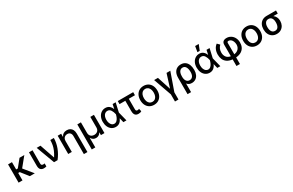

<svg xmlns="http://www.w3.org/2000/svg" viewBox="263 -2694 7371 4830"><g transform="rotate(-30 3948.5 -278.5)"><path d="M185.5 -318.4H233.4L405.3 -530.3H544.9L327.6 -264.2L543 0H399.4L229.5 -215.8H185.5V0H72.3V-530.3H185.5Z M783.2 -530.3 782.2 -143.6Q782.2 -111.3 797.9 -99.1Q813.5 -86.9 840.8 -86.9Q852.1 -86.9 863.3 -88.6Q874.5 -90.3 881.8 -92.8V-3.9Q843.3 6.8 806.6 6.8Q747.6 6.8 713.6 -27.8Q679.7 -62.5 679.7 -137.7V-530.3Z M904.3 -530.3H1013.7L1159.2 -106.4H1165Q1217.3 -190.4 1245.6 -257.8Q1273.9 -325.2 1285.6 -387.9Q1297.4 -450.7 1299.8 -530.3H1402.3Q1400.9 -393.6 1350.8 -258.1Q1300.8 -122.6 1204.1 0H1101.6Z M1618.2 0H1513.7V-530.3H1614.3V-443.4H1620.1Q1639.6 -487.8 1679.2 -512.5Q1718.8 -537.1 1776.4 -537.1Q1831.5 -537.1 1872.1 -514.4Q1912.6 -491.7 1934.8 -446.8Q1957 -401.9 1957 -336.9V199.2H1853.5V-324.2Q1853.5 -381.8 1823.7 -414.6Q1793.9 -447.3 1741.2 -447.3Q1705.6 -447.3 1677.5 -431.6Q1649.4 -416 1633.8 -386Q1618.2 -356 1618.2 -314.5Z M2084 -530.3H2188.5V-220.7Q2188.5 -181.6 2205.3 -151.4Q2222.2 -121.1 2253.2 -104.5Q2284.2 -87.9 2325.2 -87.9Q2365.7 -87.9 2396.7 -104.5Q2427.7 -121.1 2444.8 -151.4Q2461.9 -181.6 2461.9 -220.7V-530.3H2566.4V0H2463.9V-78.1H2459Q2440.4 -39.1 2404.8 -18.1Q2369.1 2.9 2325.2 2.9Q2280.8 2.9 2245.4 -17.8Q2210 -38.6 2190.4 -78.1H2186.5V197.3H2084Z M2669.9 -265.6Q2669.9 -344.2 2699.5 -406.2Q2729 -468.3 2780.8 -502.7Q2832.5 -537.1 2897.5 -537.1Q2964.4 -537.1 3009.5 -500.7Q3054.7 -464.4 3080.1 -399.4H3081.5L3109.4 -530.3H3198.2L3138.2 -265.1L3205.1 0H3116.2L3085.4 -128.9H3084Q3057.1 -64.5 3010.5 -26.9Q2963.9 10.7 2895.5 10.7Q2829.1 10.7 2777.8 -24.2Q2726.6 -59.1 2698.2 -122.1Q2669.9 -185.1 2669.9 -265.6ZM2900.4 -78.1Q2943.4 -78.1 2974.6 -108.2Q3005.9 -138.2 3024.4 -179.9Q3043 -221.7 3052.7 -263.7L3053.2 -265.1L3052.7 -266.6Q3038.6 -337.9 3003.9 -393.1Q2969.2 -448.2 2905.3 -448.2Q2866.2 -448.2 2836.2 -425Q2806.2 -401.9 2789.8 -360.1Q2773.4 -318.4 2773.4 -264.6Q2773.4 -211.9 2789.3 -169.2Q2805.2 -126.5 2834 -102.3Q2862.8 -78.1 2900.4 -78.1Z M3707 -441.4H3528.3V-139.6Q3528.3 -103.5 3542.2 -92.3Q3556.2 -81.1 3579.1 -81.1Q3591.3 -81.1 3601.8 -84.5Q3612.3 -87.9 3624 -93.8L3643.6 -13.7Q3621.6 0 3600.8 4.9Q3580.1 9.8 3552.7 9.8Q3490.2 9.8 3458.5 -27.1Q3426.8 -64 3426.8 -142.6V-441.4H3258.8V-530.3H3707Z M3759.8 -262.7Q3759.8 -344.7 3790.5 -406.7Q3821.3 -468.8 3877.4 -502.9Q3933.6 -537.1 4007.8 -537.1Q4081.5 -537.1 4137.7 -502.9Q4193.8 -468.8 4224.4 -406.5Q4254.9 -344.2 4254.9 -262.7Q4254.9 -181.2 4224.4 -119.4Q4193.8 -57.6 4137.7 -23.4Q4081.5 10.7 4007.8 10.7Q3933.6 10.7 3877.4 -23.4Q3821.3 -57.6 3790.5 -119.4Q3759.8 -181.2 3759.8 -262.7ZM4149.4 -262.7Q4149.4 -314.9 4133.5 -357.7Q4117.7 -400.4 4085.7 -425.8Q4053.7 -451.2 4007.8 -451.2Q3960.9 -451.2 3928.5 -425.8Q3896 -400.4 3880.1 -357.7Q3864.3 -314.9 3864.3 -262.7Q3864.3 -210.4 3880.1 -168.2Q3896 -126 3928.5 -101.1Q3960.9 -76.2 4007.8 -76.2Q4054.2 -76.2 4085.9 -101.1Q4117.7 -126 4133.5 -168.2Q4149.4 -210.4 4149.4 -262.7Z M4425.8 -530.3 4552.7 -139.6 4675.8 -530.3H4785.2L4601.6 -8.8V199.2H4500V-8.8L4315.4 -530.3Z M5089.8 -537.1Q5163.6 -537.1 5214.8 -501Q5266.1 -464.8 5291.7 -400.6Q5317.4 -336.4 5317.4 -252V-242.2Q5317.4 -168 5291.3 -110.8Q5265.1 -53.7 5216.8 -22Q5168.5 9.8 5103.5 9.8Q5058.6 9.8 5025.4 -6.3Q4992.2 -22.5 4967.8 -53.7L4968.8 197.3H4866.2V-274.4Q4866.2 -359.9 4894.5 -418.9Q4922.9 -478 4973.1 -507.6Q5023.4 -537.1 5089.8 -537.1ZM4966.8 -230Q4968.3 -193.4 4980.7 -159.2Q4993.2 -125 5020.5 -102.1Q5047.9 -79.1 5090.8 -79.1Q5132.3 -79.1 5159.4 -101.3Q5186.5 -123.5 5199.2 -160.2Q5211.9 -196.8 5211.9 -242.2V-252Q5211.9 -338.9 5181.2 -392.1Q5150.4 -445.3 5087.9 -445.3Q5046.4 -445.3 5019 -420.7Q4991.7 -396 4979 -356.4Q4966.3 -316.9 4966.8 -271.5Z M5397.5 -265.6Q5397.5 -344.2 5427 -406.2Q5456.5 -468.3 5508.3 -502.7Q5560.1 -537.1 5625 -537.1Q5691.9 -537.1 5737.1 -500.7Q5782.2 -464.4 5807.6 -399.4H5809.1L5836.9 -530.3H5925.8L5865.7 -265.1L5932.6 0H5843.8L5813 -128.9H5811.5Q5784.7 -64.5 5738 -26.9Q5691.4 10.7 5623 10.7Q5556.6 10.7 5505.4 -24.2Q5454.1 -59.1 5425.8 -122.1Q5397.5 -185.1 5397.5 -265.6ZM5627.9 -78.1Q5670.9 -78.1 5702.1 -108.2Q5733.4 -138.2 5752 -179.9Q5770.5 -221.7 5780.3 -263.7L5780.8 -265.1L5780.3 -266.6Q5766.1 -337.9 5731.4 -393.1Q5696.8 -448.2 5632.8 -448.2Q5593.8 -448.2 5563.7 -425Q5533.7 -401.9 5517.3 -360.1Q5501 -318.4 5501 -264.6Q5501 -211.9 5516.8 -169.2Q5532.7 -126.5 5561.5 -102.3Q5590.3 -78.1 5627.9 -78.1ZM5636.7 -755.9H5741.2L5675.8 -592.8H5609.4Z M6419.9 -537.1Q6487.3 -537.1 6542.2 -502.4Q6597.2 -467.8 6628.7 -406.7Q6660.2 -345.7 6660.2 -269.5Q6660.6 -197.8 6633.1 -138.2Q6605.5 -78.6 6544.2 -39.3Q6482.9 0 6386.7 7.8V199.2H6286.1V7.3Q6192.4 -2 6133.1 -42.5Q6073.7 -83 6047.1 -144.5Q6020.5 -206.1 6020.5 -282.2Q6020.5 -365.2 6051 -431.2Q6081.5 -497.1 6136.7 -537.1L6203.1 -470.7Q6164.1 -435.1 6144.3 -388.9Q6124.5 -342.8 6124 -282.2Q6124 -205.6 6163.3 -151.6Q6202.6 -97.7 6286.1 -84V-416Q6286.1 -476.6 6320.8 -506.8Q6355.5 -537.1 6419.9 -537.1ZM6558.6 -269.5Q6557.1 -319.8 6540.3 -361.1Q6523.4 -402.3 6493.4 -426.3Q6463.4 -450.2 6422.9 -450.2Q6405.8 -450.2 6396.2 -439Q6386.7 -427.7 6386.7 -411.1V-83Q6444.8 -91.3 6483.4 -118.2Q6522 -145 6540.3 -184.1Q6558.6 -223.1 6558.6 -269.5Z M6749 -262.7Q6749 -344.7 6779.8 -406.7Q6810.5 -468.8 6866.7 -502.9Q6922.9 -537.1 6997.1 -537.1Q7070.8 -537.1 7127 -502.9Q7183.1 -468.8 7213.6 -406.5Q7244.1 -344.2 7244.1 -262.7Q7244.1 -181.2 7213.6 -119.4Q7183.1 -57.6 7127 -23.4Q7070.8 10.7 6997.1 10.7Q6922.9 10.7 6866.7 -23.4Q6810.5 -57.6 6779.8 -119.4Q6749 -181.2 6749 -262.7ZM7138.7 -262.7Q7138.7 -314.9 7122.8 -357.7Q7106.9 -400.4 7075 -425.8Q7043 -451.2 6997.1 -451.2Q6950.2 -451.2 6917.7 -425.8Q6885.3 -400.4 6869.4 -357.7Q6853.5 -314.9 6853.5 -262.7Q6853.5 -210.4 6869.4 -168.2Q6885.3 -126 6917.7 -101.1Q6950.2 -76.2 6997.1 -76.2Q7043.5 -76.2 7075.2 -101.1Q7106.9 -126 7122.8 -168.2Q7138.7 -210.4 7138.7 -262.7Z M7572.3 -513.7H7845.7V-423.8H7717.8Q7759.3 -393.6 7783 -346.2Q7806.6 -298.8 7806.6 -242.2V-232.4Q7806.6 -167 7778.8 -111.6Q7751 -56.2 7698 -23.2Q7645 9.8 7573.2 9.8Q7500 9.8 7446 -24.2Q7392.1 -58.1 7363.5 -117.4Q7335 -176.8 7335 -251V-262.7Q7335 -334.5 7363.3 -391.6Q7391.6 -448.7 7445.3 -481.2Q7499 -513.7 7572.3 -513.7ZM7573.2 -80.1Q7634.3 -80.1 7663.8 -127.9Q7693.4 -175.8 7693.4 -251V-262.7Q7693.4 -333.5 7663.6 -378.7Q7633.8 -423.8 7572.3 -423.8Q7509.8 -423.8 7479 -378.4Q7448.2 -333 7448.2 -262.7V-251Q7448.2 -175.3 7479 -127.7Q7509.8 -80.1 7573.2 -80.1Z"/></g></svg>

Font: Pretendard GOV Medium
Style: Regular
Weight: 500
Designer: Base glyphs from Inter by Rasmus Andersson; Hangeul glyphs from Noto Sans CJK(Source Han Sans) by Jang Soo-young and Kan
Foundry: Kil Hyung-jin
Version: Version 1.309